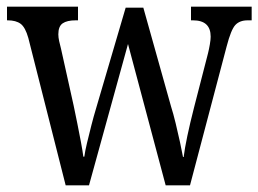

<svg xmlns="http://www.w3.org/2000/svg" viewBox="-20 -556 775 576"><path d="M65 -442Q56 -474 42 -484.5Q28 -495 3 -495H1V-536H214V-495H207Q181 -495 168 -486Q155 -477 155 -453Q155 -444 157.5 -432.5Q160 -421 163 -410L201 -239Q206 -215 212 -185.5Q218 -156 223 -129Q228 -102 230 -86H233Q235 -102 241 -127Q247 -152 254 -179.5Q261 -207 268 -230L357 -533H410L493 -237Q500 -215 507 -186Q514 -157 520 -129.5Q526 -102 529 -85H531Q534 -110 542 -148Q550 -186 562 -233L604 -396Q607 -408 609.5 -422.5Q612 -437 612 -446Q612 -495 559 -495H553V-536H735V-495H723Q699 -495 686 -481Q673 -467 660 -417L550 0H477L364 -424L247 0H177Z"/></svg>

Font: Noto Serif Tamil Condensed
Style: Regular
Weight: 400
Width: 3
Designer: Indian Type Foundry, Tom Grace, and the Monotype Design Team
Foundry: Monotype Imaging Inc.
Version: Version 2.004; ttfautohint (v1.8.4.7-5d5b)